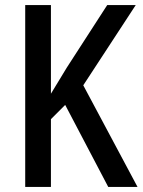

<svg xmlns="http://www.w3.org/2000/svg" viewBox="-20 -734 560 754"><path d="M520 0H405L236 -322L180 -266V0H79V-714H180V-366Q191 -384 206.5 -409.5Q222 -435 242 -468L401 -714H513L307 -399Z"/></svg>

Font: Noto Sans Gurmukhi Condensed Medium
Style: Regular
Weight: 500
Width: 3
Designer: Jelle Bosma - Monotype Design Team
Foundry: Monotype Imaging Inc.
Version: Version 2.004; ttfautohint (v1.8.4.7-5d5b)